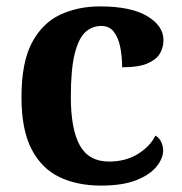

<svg xmlns="http://www.w3.org/2000/svg" viewBox="-20 -569 567 599"><path d="M295 10Q221 10 165.5 -16.5Q110 -43 78.5 -103.5Q47 -164 47 -266Q47 -374 79.5 -435.5Q112 -497 167.5 -523Q223 -549 292 -549Q389 -549 439.5 -518.5Q490 -488 490 -444Q490 -422 479.5 -403Q469 -384 441 -371.5Q413 -359 361 -359Q361 -393 355 -422.5Q349 -452 335 -470Q321 -488 296 -488Q267 -488 246 -468.5Q225 -449 213 -401Q201 -353 201 -267Q201 -166 229 -115.5Q257 -65 320 -65Q372 -65 410 -88.5Q448 -112 465 -146Q477 -139 483 -126Q489 -113 489 -100Q489 -75 468.5 -49.5Q448 -24 405.5 -7Q363 10 295 10Z"/></svg>

Font: Noto Serif Ethiopic
Style: Bold
Weight: 700
Designer: Monotype Design Team
Foundry: Monotype Imaging Inc.
Version: Version 2.102; ttfautohint (v1.8.4.7-5d5b)